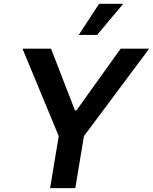

<svg xmlns="http://www.w3.org/2000/svg" viewBox="-20 -981 798 1001"><path d="M390.6 -799H486.5L622.5 -961.3H496.8ZM97.3 -727.3 286.2 -271.3 241.1 0H372.5L417.6 -271.3L757.8 -727.3H609L378.6 -405.5H370.7L246.1 -727.3Z"/></svg>

Font: TID UI Semi Bold
Style: Italic
Weight: 600
Italic angle: -9.39999°
Designer: The TID Project Authors
Foundry: Bakken & Bæck
Version: Version 1.001;hotconv 1.0.109;makeotfexe 2.5.65596